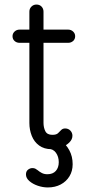

<svg xmlns="http://www.w3.org/2000/svg" viewBox="-20 -645 390 843"><path d="M206 10Q174 10 152 -6Q130 -22 119.5 -48.5Q109 -75 109 -105V-594Q109 -607 118 -616Q127 -625 140 -625Q154 -625 162.5 -616Q171 -607 171 -594V-106Q171 -85 179 -69Q187 -53 210 -53Q227 -53 234.5 -60Q242 -67 248.5 -74Q255 -81 266 -81Q280 -81 289 -71.5Q298 -62 298 -49Q298 -33 284.5 -19.5Q271 -6 250 2Q229 10 206 10ZM66 -457Q53 -457 44 -465Q35 -473 35 -486Q35 -498 44 -506.5Q53 -515 66 -515H279Q292 -515 301 -506.5Q310 -498 310 -486Q310 -473 301 -465Q292 -457 279 -457ZM190 178Q168 178 146 170.5Q124 163 109 150Q94 137 94 121Q94 107 103 100Q112 93 122 93Q130 93 135 95.5Q140 98 145 102Q153 109 163.5 114.5Q174 120 188 120Q212 120 225 105.5Q238 91 238 67Q238 43 225.5 25.5Q213 8 189 8Q176 8 169 -0.5Q162 -9 162 -19Q162 -30 171 -37Q180 -44 196 -44Q224 -44 247 -28Q270 -12 284.5 15Q299 42 299 76Q299 106 285 129Q271 152 246.5 165Q222 178 190 178Z"/></svg>

Font: National Park Light
Style: Regular
Weight: 300
Designer: Andrea Herstowski, Ben Hoepner
Version: Version 1.009